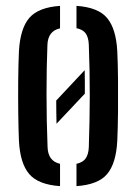

<svg xmlns="http://www.w3.org/2000/svg" viewBox="-20 -627 464 654"><path d="M44.5 -147.5Q43 -184.5 42.2 -239.5Q41.5 -294.5 42 -351.8Q42.5 -409 44.5 -452.5Q49 -530.5 80 -566.2Q111 -602 184.5 -607V-530.5Q143 -521.5 141.5 -473.5Q138.5 -398.5 138.5 -307Q138.5 -215.5 142 -126.5Q143.5 -78 184.5 -69V7Q110.5 2 79.5 -34.2Q48.5 -70.5 44.5 -147.5ZM240.5 7V-69Q263 -74 272.2 -88Q281.5 -102 282.5 -125.5Q285.5 -215.5 285.8 -299.8Q286 -384 282.5 -475Q281.5 -499.5 272 -513Q262.5 -526.5 240.5 -531V-607Q315 -602 345.2 -565.2Q375.5 -528.5 379.5 -452.5Q381.5 -412 382 -357.5Q382.5 -303 382 -247.2Q381.5 -191.5 379.5 -147.5Q375.5 -70.5 345 -34.2Q314.5 2 240.5 7ZM172.5 -205.5Q172 -225.5 171.8 -245.2Q171.5 -265 171.5 -284.5L268.5 -388Q269 -367.5 269 -347.8Q269 -328 269 -308Z"/></svg>

Font: Big Shoulders Stencil Text SemiBold
Style: Regular
Weight: 600
Designer: Patric King
Foundry: XO Type Co
Version: Version 1.000